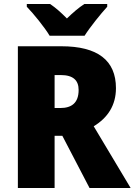

<svg xmlns="http://www.w3.org/2000/svg" viewBox="-20 -947 678 967"><path d="M230 -767H406C433 -810 488 -878 520 -913V-927H405C376 -908 349 -885 317 -854C286 -885 262 -907 232 -927H115V-913C149 -878 205 -809 230 -767ZM289 -714H70V0H255V-263H294L431 0H638L452 -311C523 -354 564 -417 564 -503C564 -643 472 -714 289 -714ZM286 -569C349 -569 376 -542 376 -494C376 -428 340 -403 284 -403H255V-569Z"/></svg>

Font: Noto Sans Gujarati UI SemiCondensed Black
Style: Regular
Weight: 900
Width: 4
Designer: Jelle Bosma - Monotype Design Team, Universal Thirst
Foundry: Monotype Imaging Inc.
Version: Version 2.106